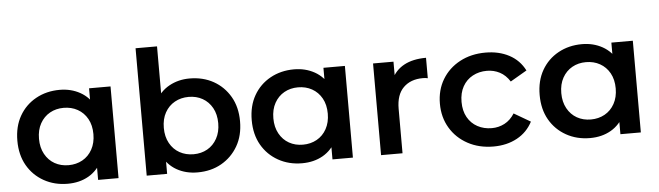

<svg xmlns="http://www.w3.org/2000/svg" viewBox="-47 -925 3822 1114"><g transform="rotate(-5 1864.0 -367.5)"><path d="M308 7Q231 7 169.5 -27.5Q108 -62 73 -123Q38 -184 38 -267Q38 -350 73 -411Q108 -472 169.5 -506Q231 -540 308 -540Q374 -540 427 -510.5Q480 -481 511.5 -421Q543 -361 543 -267Q543 -174 512.5 -113.5Q482 -53 429.5 -23Q377 7 308 7ZM322 -100Q367 -100 403 -120Q439 -140 460 -178Q481 -216 481 -267Q481 -319 460 -356.5Q439 -394 403 -414Q367 -434 322 -434Q277 -434 241.5 -414Q206 -394 185 -356.5Q164 -319 164 -267Q164 -216 185 -178Q206 -140 241.5 -120Q277 -100 322 -100ZM485 0V-126L489 -268L479 -410V-534H604V0Z M1064 7Q996 7 943 -23Q890 -53 859.5 -113.5Q829 -174 829 -267Q829 -361 860.5 -421Q892 -481 945.5 -510.5Q999 -540 1064 -540Q1143 -540 1203.5 -506Q1264 -472 1299.5 -411Q1335 -350 1335 -267Q1335 -184 1299.5 -123Q1264 -62 1203.5 -27.5Q1143 7 1064 7ZM768 0V-742H893V-410L883 -268L887 -126V0ZM1050 -100Q1095 -100 1130.5 -120Q1166 -140 1187 -178Q1208 -216 1208 -267Q1208 -319 1187 -356.5Q1166 -394 1130.5 -414Q1095 -434 1050 -434Q1005 -434 969 -414Q933 -394 912 -356.5Q891 -319 891 -267Q891 -216 912 -178Q933 -140 969 -120Q1005 -100 1050 -100Z M1673 7Q1596 7 1534.5 -27.5Q1473 -62 1438 -123Q1403 -184 1403 -267Q1403 -350 1438 -411Q1473 -472 1534.5 -506Q1596 -540 1673 -540Q1739 -540 1792 -510.5Q1845 -481 1876.5 -421Q1908 -361 1908 -267Q1908 -174 1877.5 -113.5Q1847 -53 1794.5 -23Q1742 7 1673 7ZM1687 -100Q1732 -100 1768 -120Q1804 -140 1825 -178Q1846 -216 1846 -267Q1846 -319 1825 -356.5Q1804 -394 1768 -414Q1732 -434 1687 -434Q1642 -434 1606.5 -414Q1571 -394 1550 -356.5Q1529 -319 1529 -267Q1529 -216 1550 -178Q1571 -140 1606.5 -120Q1642 -100 1687 -100ZM1850 0V-126L1854 -268L1844 -410V-534H1969V0Z M2133 0V-534H2252V-387L2238 -430Q2262 -484 2313.5 -512Q2365 -540 2442 -540V-421Q2434 -423 2427 -423.5Q2420 -424 2413 -424Q2342 -424 2300 -382.5Q2258 -341 2258 -259V0Z M2788 7Q2704 7 2638.5 -28.5Q2573 -64 2536 -126Q2499 -188 2499 -267Q2499 -347 2536 -408.5Q2573 -470 2638.5 -505Q2704 -540 2788 -540Q2866 -540 2925.5 -508.5Q2985 -477 3016 -416L2920 -360Q2896 -398 2861.5 -416Q2827 -434 2787 -434Q2741 -434 2704 -414Q2667 -394 2646 -356.5Q2625 -319 2625 -267Q2625 -215 2646 -177.5Q2667 -140 2704 -120Q2741 -100 2787 -100Q2827 -100 2861.5 -118Q2896 -136 2920 -174L3016 -118Q2985 -58 2925.5 -25.5Q2866 7 2788 7Z M3350 7Q3273 7 3211.5 -27.5Q3150 -62 3115 -123Q3080 -184 3080 -267Q3080 -350 3115 -411Q3150 -472 3211.5 -506Q3273 -540 3350 -540Q3416 -540 3469 -510.5Q3522 -481 3553.5 -421Q3585 -361 3585 -267Q3585 -174 3554.5 -113.5Q3524 -53 3471.5 -23Q3419 7 3350 7ZM3364 -100Q3409 -100 3445 -120Q3481 -140 3502 -178Q3523 -216 3523 -267Q3523 -319 3502 -356.5Q3481 -394 3445 -414Q3409 -434 3364 -434Q3319 -434 3283.5 -414Q3248 -394 3227 -356.5Q3206 -319 3206 -267Q3206 -216 3227 -178Q3248 -140 3283.5 -120Q3319 -100 3364 -100ZM3527 0V-126L3531 -268L3521 -410V-534H3646V0Z"/></g></svg>

Font: MOST Montserrat SemiBold
Style: Regular
Weight: 600
Designer: Julieta Ulanovsky
Foundry: Julieta Ulanovsky
Version: Version 8.000;March 11, 2024;FontCreator 15.0.0.2926 64-bit